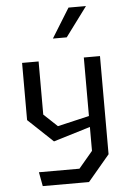

<svg xmlns="http://www.w3.org/2000/svg" viewBox="-64 -853 749 1100"><g transform="rotate(-5 310.0 -303.0)"><path d="M136.5 200H402.5L528 51V-513.5H435V-177L253 -134.5L175 -208V-513.5H80V-184.5L223 -49.5L435 -114V23.5L354.5 119H121.5ZM347.5 -637H268L372.5 -806H473Z"/></g></svg>

Font: Monaspace Krypton
Style: Regular
Weight: 400
Designer: Riley Cran & the Lettermatic Team
Foundry: Lettermatic
Version: Version 1.200 (Monaspace Krypton)